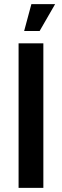

<svg xmlns="http://www.w3.org/2000/svg" viewBox="-20 -910 300 930"><path d="M70 0V-700H190V0ZM97 -760 132 -890H247L172 -760Z"/></svg>

Font: Cuprum
Style: Regular
Weight: 400
Designer: Jovanny Lemonad
Foundry: Jovanny Lemonad
Version: Version 3.000